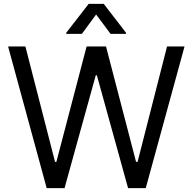

<svg xmlns="http://www.w3.org/2000/svg" viewBox="-20 -966 989 986"><path d="M219.7 0 21.5 -727.5H110.4L262.7 -134.8H269.5L424.8 -727.5H524.4L678.7 -134.8H686.5L837.9 -727.5H927.7L728.5 0H637.7L477.5 -579.1H471.7L311.5 0ZM547.9 -792 473.6 -891.6 400.4 -792H320.3V-797.9L435.5 -946.3H512.7L627 -797.9V-792Z"/></svg>

Font: GitLab Sans
Style: Regular
Weight: 400
Designer: Rasmus Andersson
Foundry: Modifications by GitLab B.V., manufactured by rsms
Version: Version 4.000;git-c8fb6b7